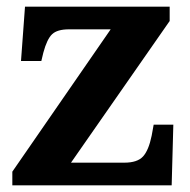

<svg xmlns="http://www.w3.org/2000/svg" viewBox="-20 -556 569 576"><path d="M17 0V-41L312 -468H187Q152 -468 136.5 -453.5Q121 -439 110 -398L104 -373H43L55 -536H489V-493L193 -68H353Q392 -68 409 -86.5Q426 -105 435 -149L441 -182H500L495 0Z"/></svg>

Font: Noto Rashi Hebrew
Style: Bold
Weight: 700
Version: Version 1.006